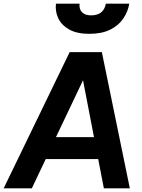

<svg xmlns="http://www.w3.org/2000/svg" viewBox="-47 -1030 779 1050"><path d="M-27 0 334 -745H510L663 0H521L490 -160H203L127 0ZM259 -280H467L407 -591ZM441 -845Q373 -845 331 -869Q289 -893 271.5 -930.5Q254 -968 259 -1010H388Q385 -980 401.5 -963Q418 -946 451 -946Q520 -946 532 -1010H660Q653 -967 627.5 -929Q602 -891 556 -868Q510 -845 441 -845Z"/></svg>

Font: Plus Jakarta Sans
Style: Bold Italic
Weight: 700
Italic angle: -8°
Designer: Gumpita Rahayu
Foundry: Tokotype
Version: Version 2.071; ttfautohint (v1.8.4.7-5d5b);gftools[0.9.29]